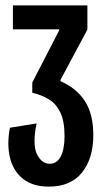

<svg xmlns="http://www.w3.org/2000/svg" viewBox="-20 -680 384 714"><path d="M162 14Q102 14 65.5 -15Q29 -44 17 -94Q5 -144 17 -205L116 -221Q100 -142 117.5 -106.5Q135 -71 165 -71Q191 -71 205.5 -97.5Q220 -124 220 -174Q220 -229 204.5 -261.5Q189 -294 162 -310.5Q135 -327 100 -335V-373L200 -567V-571H28V-660H305V-570L205 -383V-378Q265 -352 296 -303.5Q327 -255 327 -178Q327 -91 285 -38.5Q243 14 162 14Z"/></svg>

Font: Bricolage Grotesque 96pt Condensed Medium
Style: Regular
Weight: 500
Width: 3
Designer: Mathieu Triay
Foundry: Atelier Triay
Version: Version 1.001; ttfautohint (v1.8.4.7-5d5b);gftools[0.9.33.de